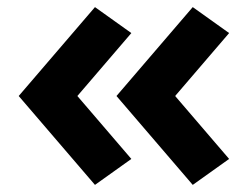

<svg xmlns="http://www.w3.org/2000/svg" viewBox="-20 -548 697 540"><path d="M247.1 -28 349.4 -101 197.6 -278 349.4 -455 247.1 -528 32.6 -278ZM522.1 -28 624.4 -101 472.6 -278 624.4 -455 522.1 -528 307.6 -278Z"/></svg>

Font: Hussar
Style: BdWide
Weight: 700
Foundry: Cannot Into Space Fonts
Version: Version 2.00